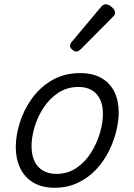

<svg xmlns="http://www.w3.org/2000/svg" viewBox="-20 -862 629 901"><path d="M236 19Q177 19 136 -5.5Q95 -30 74.5 -73.5Q54 -117 54 -172Q54 -226 73 -286.5Q92 -347 130 -400Q168 -453 225 -486Q282 -519 357 -519Q415 -519 455.5 -496Q496 -473 516.5 -431.5Q537 -390 537 -335Q537 -294 525.5 -246.5Q514 -199 490.5 -152Q467 -105 431 -66.5Q395 -28 346 -4.5Q297 19 236 19ZM244 -46Q298 -46 339 -74Q380 -102 407.5 -146Q435 -190 449 -238Q463 -286 463 -328Q463 -368 449.5 -396Q436 -424 410.5 -439Q385 -454 349 -454Q295 -454 253.5 -426.5Q212 -399 184 -356Q156 -313 142 -265Q128 -217 128 -177Q128 -136 141.5 -106.5Q155 -77 181.5 -61.5Q208 -46 244 -46ZM337 -620Q330 -620 319.5 -628.5Q309 -637 309 -646Q309 -652 311 -657Q313 -662 318 -667L451 -826Q458 -835 464 -838.5Q470 -842 477 -842Q485 -842 495 -836Q505 -830 512.5 -821Q520 -812 520 -802Q520 -796 517 -791.5Q514 -787 509 -782L361 -633Q349 -620 337 -620Z"/></svg>

Font: Playwrite RO Light
Style: Regular
Weight: 300
Version: Version 1.002